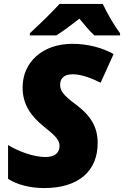

<svg xmlns="http://www.w3.org/2000/svg" viewBox="-20 -947 631 977"><path d="M132 -767H267C308 -793 347 -823 384 -852C402 -830 438 -786 460 -767H591V-778C561 -817 523 -883 503 -927H283C244 -884 178 -820 132 -778ZM205 10C380 10 477 -77 477 -219C477 -299 444 -357 365 -416C301 -463 286 -486 286 -516C286 -538 296 -569 350 -569C394 -569 447 -549 492 -526L558 -672C499 -705 425 -724 348 -724C197 -724 95 -631 95 -502C95 -415 137 -357 203 -303C247 -267 283 -241 283 -205C283 -169 259 -148 211 -148C151 -148 73 -177 21 -209V-37C67 -7 134 10 205 10Z"/></svg>

Font: Noto Sans UI Black
Style: Italic
Weight: 900
Italic angle: -372°
Designer: Monotype Design Team
Foundry: Monotype Imaging Inc.
Version: Version 1.901